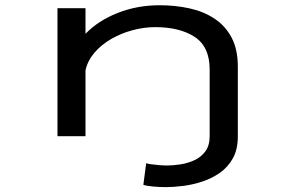

<svg xmlns="http://www.w3.org/2000/svg" viewBox="-20 -532 1140 750"><path d="M204.5 0V-500H314V-400Q363 -451 439.2 -481.2Q515.5 -511.5 603.5 -511.5Q665.5 -511.5 720.8 -499.2Q776 -487 818.2 -459Q860.5 -431 884.8 -385Q909 -339 909 -272V1Q909 51.5 889.8 86.2Q870.5 121 839 143Q807.5 165 770.2 177.2Q733 189.5 695.8 194.2Q658.5 199 628.5 199Q602.5 199 577 196.5Q551.5 194 540 190L551 105.5Q554.5 107.5 569 109.5Q583.5 111.5 601.2 113Q619 114.5 632.5 114.5Q656.5 114.5 685.2 110Q714 105.5 740 93.5Q766 81.5 782.5 58.8Q799 36 799 0V-260.5Q799 -349.5 740.5 -387.8Q682 -426 586.5 -426Q542.5 -426 497.8 -414Q453 -402 414.5 -379.8Q376 -357.5 349.2 -326.5Q322.5 -295.5 314 -257.5V0Z"/></svg>

Font: Trispace Expanded
Style: Regular
Weight: 400
Width: 7
Designer: Tyler Finck
Foundry: Etcetera Type Company
Version: Version 1.210; ttfautohint (v1.8.3)